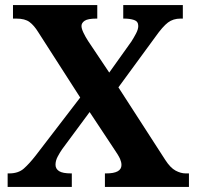

<svg xmlns="http://www.w3.org/2000/svg" viewBox="-20 -734 772 754"><path d="M10 0V-53H16Q52 -53 73.5 -72Q95 -91 120 -123L295 -351L130 -608Q114 -634 96 -647.5Q78 -661 44 -661H31V-714H362V-661H359Q325 -661 312.5 -652.5Q300 -644 300 -632Q300 -622 307.5 -606Q315 -590 326 -573L409 -449L496 -571Q505 -585 514 -602Q523 -619 523 -632Q523 -650 506.5 -655.5Q490 -661 467 -661H464V-714H698V-661H689Q660 -661 639.5 -645.5Q619 -630 590 -589L445 -391L629 -106Q649 -75 669.5 -64Q690 -53 709 -53H722V0H392V-53H397Q457 -53 457 -86Q457 -97 451.5 -110Q446 -123 424 -155L332 -294L224 -148Q215 -135 206.5 -119Q198 -103 198 -87Q198 -71 212 -62Q226 -53 259 -53H262V0Z"/></svg>

Font: Noto Serif Test
Style: Regular
Weight: 400
Version: Version 1.000